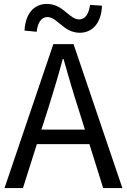

<svg xmlns="http://www.w3.org/2000/svg" viewBox="-20 -959 647 979"><path d="M227 -410C253 -493 277 -572 300 -658H304C328 -573 351 -493 378 -410L413 -298H191ZM3 0H97L168 -224H436L506 0H604L355 -734H252ZM387 -792C453 -792 497 -844 500 -930L439 -934C433 -886 413 -860 384 -860C332 -860 303 -939 219 -939C152 -939 109 -887 105 -803L167 -797C172 -846 193 -872 221 -872C274 -872 303 -792 387 -792Z"/></svg>

Font: Source Han Sans HK
Style: Regular
Weight: 400
Designer: Ryoko NISHIZUKA 西塚涼子 (kana, bopomofo & ideographs); Paul D. Hunt (Latin, Greek & Cyrillic); Sandoll Communications 산돌커뮤니
Foundry: Adobe
Version: Version 2.000;hotconv 1.0.107;makeotfexe 2.5.65593